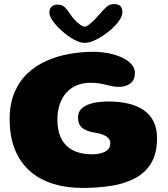

<svg xmlns="http://www.w3.org/2000/svg" viewBox="-20 -885 825 945"><path d="M385.5 40Q306.5 40 240.8 19.5Q175 -1 127.2 -43Q79.5 -85 53.5 -148.8Q27.5 -212.5 27.5 -298.5Q27.5 -373.5 51 -429.2Q74.5 -485 115.2 -523.5Q156 -562 208.8 -585.5Q261.5 -609 320.8 -619.5Q380 -630 439 -630Q475.5 -630 511.8 -623.2Q548 -616.5 578 -603Q608 -589.5 626 -570Q644 -550.5 644 -525.5Q644 -491.5 622 -474.5Q600 -457.5 566.5 -457.5Q548 -457.5 532.8 -460.5Q517.5 -463.5 502.2 -467.5Q487 -471.5 468.5 -474.5Q450 -477.5 425 -477.5Q386.5 -477.5 356.5 -464.5Q326.5 -451.5 305.5 -427.5Q284.5 -403.5 273.5 -370.2Q262.5 -337 262.5 -296Q262.5 -240.5 282 -202.5Q301.5 -164.5 339.5 -145Q377.5 -125.5 432.5 -125.5Q451 -125.5 467.5 -128.8Q484 -132 496.5 -138.2Q509 -144.5 516 -155Q523 -165.5 523 -180.5Q523 -194 514.2 -204.2Q505.5 -214.5 487.5 -221.8Q469.5 -229 442 -233Q407.5 -238.5 385.8 -254.8Q364 -271 364 -307Q364 -336 384.5 -353.2Q405 -370.5 439 -378Q473 -385.5 514 -385.5Q568 -385.5 612 -375Q656 -364.5 687.5 -342.8Q719 -321 736 -286.5Q753 -252 753 -204.5Q753 -131.5 725 -83.8Q697 -36 646.8 -8.8Q596.5 18.5 530 29.2Q463.5 40 385.5 40ZM396.5 -674Q373.5 -674 344 -690.2Q314.5 -706.5 287 -730.8Q259.5 -755 241.2 -779.8Q223 -804.5 223 -822.5Q223 -841.5 233.5 -852Q244 -862.5 261.5 -862.5Q284.5 -862.5 298.2 -849.8Q312 -837 325.5 -815.5Q334.5 -801.5 347.8 -787.2Q361 -773 374.5 -763.5Q388 -754 396.5 -754Q405.5 -754 419.5 -764.8Q433.5 -775.5 448.2 -791Q463 -806.5 475 -820.5Q492 -841 506.5 -853Q521 -865 542.5 -865Q582.5 -865 582.5 -824.5Q582.5 -805 563.5 -779.2Q544.5 -753.5 514.8 -729.8Q485 -706 453.2 -690Q421.5 -674 396.5 -674Z"/></svg>

Font: Gluten
Style: Bold
Weight: 700
Designer: Tyler Finck
Foundry: Etcetera Type Company
Version: Version 1.204